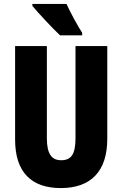

<svg xmlns="http://www.w3.org/2000/svg" viewBox="-20 -949 624 979"><path d="M319 -929H145V-919C172 -886 253 -799 286 -769H399V-782C379 -811 337 -889 319 -929ZM527 -241V-714H365V-245C365 -162 343 -132 292 -132C244 -132 219 -163 219 -244V-714H57V-237C57 -71 140 10 290 10C444 10 527 -76 527 -241Z"/></svg>

Font: Noto Sans Bengali ExtraCondensed ExtraBold
Style: Regular
Weight: 800
Width: 2
Designer: Joana Ranito - Universal Thirst; Jelle Bosma - Monotype Design Team
Foundry: Universal Thirst ehf.
Version: Version 3.000